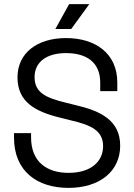

<svg xmlns="http://www.w3.org/2000/svg" viewBox="-20 -899 653 933"><path d="M313 14C465 14 564 -67 564 -191C564 -314 469 -360 348 -388L296 -401C203 -424 148 -449 148 -524C148 -599 208 -641 301 -641C397 -641 467 -599 467 -498V-456H550V-498C550 -641 442 -714 301 -714C160 -714 65 -641 65 -523C65 -405 149 -357 273 -327L325 -314C419 -292 481 -266 481 -189C481 -114 422 -59 313 -59C206 -59 131 -114 131 -231V-252H48V-231C48 -67 160 14 313 14ZM249 -758H326L414 -879H316Z"/></svg>

Font: Meta Space
Style: Regular
Weight: 400
Designer: Meta Pool / Florian Karsten
Foundry: Meta Pool / Florian Karsten
Version: Version 2.000;Glyphs 3.1.1 (3137)